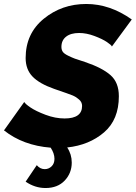

<svg xmlns="http://www.w3.org/2000/svg" viewBox="-47 -736 683 966"><path d="M381 -424Q467 -395 509 -358Q551 -321 551 -252Q551 -134 476.5 -70Q402 -6 291 6Q314 40 314 82Q314 135 278.5 172.5Q243 210 182 210Q129 210 82 178L138 95Q155 115 178 115Q198 115 212.5 101Q227 87 227 63Q227 36 208 7Q69 -4 -27 -80L75 -223Q79 -214 106 -195.5Q133 -177 182 -158.5Q231 -140 278 -140Q366 -140 366 -203Q366 -212 362.5 -220Q359 -228 351 -235Q343 -242 335.5 -247Q328 -252 312.5 -258Q297 -264 287 -267.5Q277 -271 256.5 -278Q236 -285 225 -289Q151 -315 116.5 -351Q82 -387 82 -444Q82 -567 173 -641.5Q264 -716 387 -716Q506 -716 616 -638L516 -502Q514 -509 491 -524.5Q468 -540 428 -555Q388 -570 351 -570Q309 -570 285.5 -551.5Q262 -533 262 -500Q262 -486 268.5 -476Q275 -466 295.5 -456Q316 -446 329.5 -441Q343 -436 381 -424Z"/></svg>

Font: Raleway-v4020 ExtraBold
Style: Italic
Weight: 800
Italic angle: -12°
Designer: Matt McInerney, Pablo Impallari, Rodrigo Fuenzalida
Foundry: Matt McInerney, Pablo Impallari, Rodrigo Fuenzalida
Version: Version 4.020;PS 004.020;hotconv 1.0.88;makeotf.lib2.5.64775